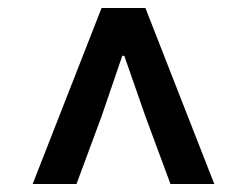

<svg xmlns="http://www.w3.org/2000/svg" viewBox="-20 -777 620 482"><path d="M235 -757H345L518 -315H408L345 -485L292 -637H287L235 -485L172 -315H62Z"/></svg>

Font: Merged Yaku Han JP SemiBold
Style: Regular
Weight: 600
Designer: Ryoko NISHIZUKA 西塚涼子 (kana, bopomofo & ideographs); Paul D. Hunt (Latin, Greek & Cyrillic); Sandoll Communications 산돌커뮤니
Foundry: Adobe
Version: Version 2.004